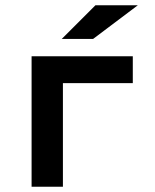

<svg xmlns="http://www.w3.org/2000/svg" viewBox="-20 -710 590 730"><path d="M484.9 -394H219.2V0H100.1V-496.1H484.9ZM334 -562H214.8L342.8 -689.9H503.9ZM0 -496.1Z"/></svg>

Font: Code New Roman
Style: Bold
Weight: 700
Monospace: yes
Designer: Sam Radian
Foundry: Code New Roman
Version: Version 1.508 October 19, 2014